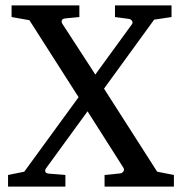

<svg xmlns="http://www.w3.org/2000/svg" viewBox="-20 -691 674 711"><path d="M367.2 0V-43L424.8 -48.8Q432.6 -49.8 437 -56.2Q441.4 -62.5 437 -69.8L304.2 -278.8L149.9 -66.9Q146 -61.5 147.9 -55.2Q149.9 -48.8 162.1 -47.9L222.2 -43V0H9.8V-43L69.8 -55.2L271 -331.1L88.9 -616.2L22.9 -627.9V-670.9H273.9V-627.9L223.1 -623Q210.9 -622.1 209 -615.5Q207 -608.9 210.9 -603L333 -415L467.8 -600.1Q473.1 -607.4 468.8 -613.8Q464.4 -620.1 457 -621.1L405.8 -627.9V-670.9H615.2V-627.9L550.8 -618.2L365.2 -362.8L562 -55.2L624 -43V0Z"/></svg>

Font: BabelStone Ogham Bound
Style: Regular
Weight: 400
Designer: Andrew West
Foundry: BabelStone
Version: Version 2.02 March 14, 2022